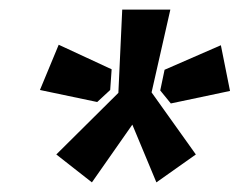

<svg xmlns="http://www.w3.org/2000/svg" viewBox="-20 -712 498 399"><path d="M334 -692H234L226 -519L97 -391L171 -333L255 -453L305 -333L387 -391L295 -520ZM102 -619 63 -525 182 -500 209 -525 212 -568ZM439 -618 322 -567 313 -524 335 -497 458 -523Z"/></svg>

Font: Exo 2 Extra Bold
Style: Italic
Weight: 800
Italic angle: -8°
Designer: Natanael Gama
Version: Version 1.001;PS 001.001;hotconv 1.0.88;makeotf.lib2.5.64775